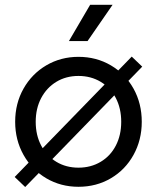

<svg xmlns="http://www.w3.org/2000/svg" viewBox="-20 -750 642 785"><path d="M42 -252Q42 -327.1 76.2 -387.7Q110.4 -448.2 169.4 -482.9Q228.5 -517.6 300.8 -517.6Q374 -517.6 433.1 -482.9Q492.2 -448.2 525.9 -387.7Q559.6 -327.1 559.6 -252Q559.6 -177.7 525.9 -116.7Q492.2 -55.7 433.1 -21Q374 13.7 300.8 13.7Q228.5 13.7 169.4 -21Q110.4 -55.7 76.2 -116.7Q42 -177.7 42 -252ZM475.6 -252Q475.6 -306.6 453.6 -349.1Q431.6 -391.6 391.6 -415.5Q351.6 -439.5 300.8 -439.5Q250 -439.5 210.4 -415.5Q170.9 -391.6 148.4 -349.1Q126 -306.6 126 -252Q126 -197.3 148.4 -154.8Q170.9 -112.3 210.4 -88.4Q250 -64.5 300.8 -64.5Q351.6 -64.5 391.6 -88.4Q431.6 -112.3 453.6 -154.8Q475.6 -197.3 475.6 -252ZM561.5 -477.5 83 14.6 40 -26.4 518.6 -518.6ZM440.4 -730.5H348.6L261.7 -582H337.9Z"/></svg>

Font: Wanted Sans Variable
Style: Regular
Weight: 400
Designer: Original Design by Kil Hyung-jin and Kang Hanbin, Wanted Lab, Inc; Hangeul from Source Han Sans by Jang Soo-young and Ka
Foundry: Wanted Lab, Inc.
Version: Version 1.003;Glyphs 3.2 (3227)